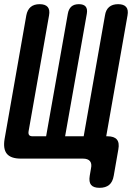

<svg xmlns="http://www.w3.org/2000/svg" viewBox="-41 -760 661 920"><path d="M436 140Q407 140 395.5 126Q384 112 389 82L395 47Q400 24 390 12Q380 0 356 0H59Q11 0 -8 -23Q-27 -46 -19 -94L85 -686Q90 -713 106 -726.5Q122 -740 149 -740Q176 -740 187.5 -726.5Q199 -713 194 -686L96 -131Q94 -119 98.5 -113Q103 -107 115 -107H180L284 -694Q288 -717 301 -728.5Q314 -740 337 -740Q360 -740 369.5 -728.5Q379 -717 375 -694L271 -107H360L462 -686Q466 -713 482 -726.5Q498 -740 525 -740Q552 -740 563.5 -726.5Q575 -713 570 -686L468 -107H474Q506 -107 519 -91.5Q532 -76 526 -44L504 82Q499 112 482 126Q465 140 436 140Z"/></svg>

Font: Maple Mono
Style: Bold Italic
Weight: 700
Italic angle: -10°
Monospace: yes
Designer: subframe7536
Version: Version 7.000